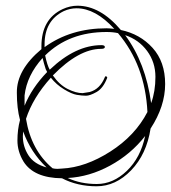

<svg xmlns="http://www.w3.org/2000/svg" viewBox="-20 -592 598 672"><path d="M39 -268Q38 -347 125 -420Q125 -425 125 -430Q125 -525 199 -560Q225 -572 251 -572Q331 -572 403 -487Q470 -473 514 -424.5Q558 -376 558 -298Q558 -220 507 -142Q493 -52 439 4Q385 60 318 60Q251 60 197 32Q98 31 62 -27Q41 -62 41 -100Q41 -138 50 -172Q39 -213 39 -267ZM355 -319Q341 -283 318 -270Q295 -257 281 -257Q267 -257 249 -260Q231 -263 204 -279.5Q177 -296 158 -320Q95 -250 71 -176Q89 -66 164 -3Q172 -1 180.5 -1Q189 -1 197 -2Q279 -6 366 -61.5Q453 -117 496 -200Q488 -364 393 -476Q376 -480 353 -480Q221 -480 138 -398Q145 -364 154 -348Q244 -434 335 -434Q347 -434 347 -427.5Q347 -421 334 -421Q256 -421 165 -328Q188 -295 217 -280.5Q246 -266 269 -266L294 -270Q330 -280 347 -322Q348 -326 352 -324.5Q356 -323 355 -319ZM380 -491Q314 -563 248 -563Q225 -563 203 -553Q136 -520 136 -437Q136 -432 136 -427Q227 -493 353 -493Q362 -493 380 -491ZM217 31Q262 52 319 52Q376 52 424 6Q472 -40 488 -116Q438 -52 365.5 -12.5Q293 27 217 31ZM509 -231Q524 -272 524 -323Q524 -374 495 -413.5Q466 -453 418 -469Q490 -372 509 -231ZM129 -389Q74 -328 66 -258V-222Q91 -284 145 -340L140 -350Q133 -372 129 -389ZM60 -115Q60 -79 79.5 -48.5Q99 -18 143 -6Q88 -58 61 -132Q60 -123 60 -115Z"/></svg>

Font: Lovers Quarrel
Style: Regular
Weight: 400
Designer: Robert E. Leuschke
Foundry: Robert E. Leuschke
Version: Version 1.001